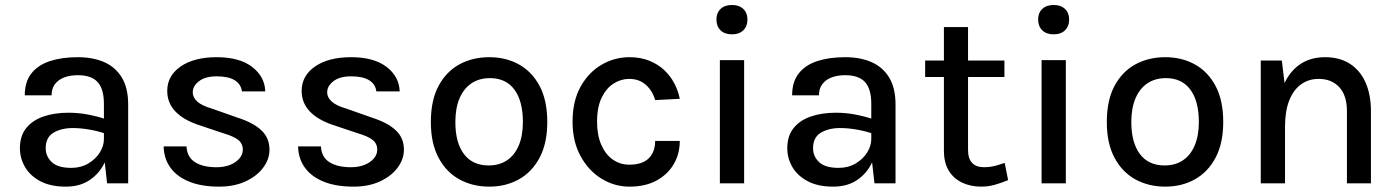

<svg xmlns="http://www.w3.org/2000/svg" viewBox="-20 -718 5472 752"><path d="M399.5 0 387 -110.5V-311Q387 -370 362.2 -396.8Q337.5 -423.5 285 -423.5Q255 -423.5 231.8 -414.8Q208.5 -406 195.2 -388.5Q182 -371 182 -344.5H77Q77 -397.5 103 -430.5Q129 -463.5 175.8 -478.8Q222.5 -494 285 -494Q343.5 -494 387.8 -474.8Q432 -455.5 457 -414.5Q482 -373.5 482 -308.5V0ZM238 13Q177.5 13 137.5 -8.5Q97.5 -30 77.8 -64.2Q58 -98.5 58 -137.5Q58 -185 82.2 -215.8Q106.5 -246.5 149.5 -261.5Q192.5 -276.5 248.5 -276.5Q287 -276.5 323.8 -269.5Q360.5 -262.5 395.5 -251V-193.5Q367 -204 331.5 -210.2Q296 -216.5 265.5 -216.5Q220 -216.5 189.5 -198.2Q159 -180 159 -137.5Q159 -105.5 182.8 -83Q206.5 -60.5 259 -60.5Q297 -60.5 326 -77.8Q355 -95 371 -121Q387 -147 387 -173H410Q410 -123.5 389.8 -81Q369.5 -38.5 331.2 -12.8Q293 13 238 13Z M838.5 13Q768.5 13 720.5 -6.8Q672.5 -26.5 647.2 -61.8Q622 -97 621 -144.5H710.5Q712.5 -103 743.5 -83Q774.5 -63 828.5 -63Q857.5 -63 880.5 -72Q903.5 -81 917.2 -96.8Q931 -112.5 931 -131.5Q931 -156 912.8 -170.2Q894.5 -184.5 855 -196L756.5 -229Q697.5 -249 666.2 -282.2Q635 -315.5 635 -362Q635 -421.5 687.8 -457.8Q740.5 -494 828.5 -494Q918 -494 967.5 -456Q1017 -418 1019 -360H927.5Q924 -388.5 899.2 -403.8Q874.5 -419 828.5 -419Q784 -419 759.5 -400Q735 -381 735 -357Q735 -314 809 -293L912.5 -256.5Q971.5 -237.5 1003.5 -207.8Q1035.5 -178 1035.5 -131.5Q1035.5 -94.5 1011 -61.5Q986.5 -28.5 942.2 -7.8Q898 13 838.5 13Z M1365 13Q1295 13 1247 -6.8Q1199 -26.5 1173.8 -61.8Q1148.5 -97 1147.5 -144.5H1237Q1239 -103 1270 -83Q1301 -63 1355 -63Q1384 -63 1407 -72Q1430 -81 1443.8 -96.8Q1457.5 -112.5 1457.5 -131.5Q1457.5 -156 1439.2 -170.2Q1421 -184.5 1381.5 -196L1283 -229Q1224 -249 1192.8 -282.2Q1161.5 -315.5 1161.5 -362Q1161.5 -421.5 1214.2 -457.8Q1267 -494 1355 -494Q1444.5 -494 1494 -456Q1543.5 -418 1545.5 -360H1454Q1450.5 -388.5 1425.8 -403.8Q1401 -419 1355 -419Q1310.5 -419 1286 -400Q1261.5 -381 1261.5 -357Q1261.5 -314 1335.5 -293L1439 -256.5Q1498 -237.5 1530 -207.8Q1562 -178 1562 -131.5Q1562 -94.5 1537.5 -61.5Q1513 -28.5 1468.8 -7.8Q1424.5 13 1365 13Z M1896.5 13Q1831 13 1779.2 -15.5Q1727.5 -44 1697.5 -100.5Q1667.5 -157 1667.5 -240Q1667.5 -325 1697.5 -381.2Q1727.5 -437.5 1779.2 -465.8Q1831 -494 1896.5 -494Q1961 -494 2012.2 -465.8Q2063.5 -437.5 2093.5 -381.2Q2123.5 -325 2123.5 -240Q2123.5 -157 2093.5 -100.5Q2063.5 -44 2012.2 -15.5Q1961 13 1896.5 13ZM1893.5 -70Q1935.5 -70 1965.5 -90Q1995.5 -110 2011.8 -148.2Q2028 -186.5 2028 -240Q2028 -322 1994.8 -367Q1961.5 -412 1899 -412Q1857 -412 1826.8 -391.8Q1796.5 -371.5 1780 -333.2Q1763.5 -295 1763.5 -240Q1763.5 -159 1797.2 -114.5Q1831 -70 1893.5 -70Z M2445.5 13Q2386.5 13 2335.8 -18.2Q2285 -49.5 2253.8 -106.8Q2222.5 -164 2222.5 -241Q2222.5 -322 2253.8 -378.2Q2285 -434.5 2335.8 -464.2Q2386.5 -494 2445.5 -494Q2489 -494 2523 -480.2Q2557 -466.5 2581.5 -443.5Q2606 -420.5 2621.2 -391.2Q2636.5 -362 2642.5 -331L2546 -326Q2535.5 -363 2509.2 -386Q2483 -409 2444.5 -409Q2412 -409 2383.2 -390.8Q2354.5 -372.5 2336.5 -335.5Q2318.5 -298.5 2318.5 -241Q2318.5 -188.5 2335.2 -150.5Q2352 -112.5 2380.5 -92.8Q2409 -73 2444.5 -73Q2495.5 -73 2520.8 -97.8Q2546 -122.5 2546 -166H2642.5Q2642.5 -115.5 2618.8 -75Q2595 -34.5 2551.2 -10.8Q2507.5 13 2445.5 13Z M2847 -583.5Q2818.5 -583.5 2802.2 -599.2Q2786 -615 2786 -642Q2786 -667.5 2802.2 -683Q2818.5 -698.5 2847 -698.5Q2875 -698.5 2891.2 -683Q2907.5 -667.5 2907.5 -642Q2907.5 -615 2891.2 -599.2Q2875 -583.5 2847 -583.5ZM2799.5 0V-482.5H2894.5V0Z M3405 0 3392.5 -110.5V-311Q3392.5 -370 3367.8 -396.8Q3343 -423.5 3290.5 -423.5Q3260.5 -423.5 3237.2 -414.8Q3214 -406 3200.8 -388.5Q3187.5 -371 3187.5 -344.5H3082.5Q3082.5 -397.5 3108.5 -430.5Q3134.5 -463.5 3181.2 -478.8Q3228 -494 3290.5 -494Q3349 -494 3393.2 -474.8Q3437.5 -455.5 3462.5 -414.5Q3487.5 -373.5 3487.5 -308.5V0ZM3243.5 13Q3183 13 3143 -8.5Q3103 -30 3083.2 -64.2Q3063.5 -98.5 3063.5 -137.5Q3063.5 -185 3087.8 -215.8Q3112 -246.5 3155 -261.5Q3198 -276.5 3254 -276.5Q3292.5 -276.5 3329.2 -269.5Q3366 -262.5 3401 -251V-193.5Q3372.5 -204 3337 -210.2Q3301.5 -216.5 3271 -216.5Q3225.5 -216.5 3195 -198.2Q3164.5 -180 3164.5 -137.5Q3164.5 -105.5 3188.2 -83Q3212 -60.5 3264.5 -60.5Q3302.5 -60.5 3331.5 -77.8Q3360.5 -95 3376.5 -121Q3392.5 -147 3392.5 -173H3415.5Q3415.5 -123.5 3395.2 -81Q3375 -38.5 3336.8 -12.8Q3298.5 13 3243.5 13Z M3822.5 13Q3782 13 3748.8 -2.5Q3715.5 -18 3696.2 -49.2Q3677 -80.5 3677 -128V-612H3771.5V-131Q3771.5 -63 3835 -63Q3854 -63 3872.5 -67.2Q3891 -71.5 3915 -80L3928.5 -12.5Q3902 -1.5 3876.2 5.8Q3850.5 13 3822.5 13ZM3603.5 -416.5V-481H3914V-416.5Z M4107 -583.5Q4078.5 -583.5 4062.2 -599.2Q4046 -615 4046 -642Q4046 -667.5 4062.2 -683Q4078.5 -698.5 4107 -698.5Q4135 -698.5 4151.2 -683Q4167.5 -667.5 4167.5 -642Q4167.5 -615 4151.2 -599.2Q4135 -583.5 4107 -583.5ZM4059.5 0V-482.5H4154.5V0Z M4544 13Q4478.5 13 4426.8 -15.5Q4375 -44 4345 -100.5Q4315 -157 4315 -240Q4315 -325 4345 -381.2Q4375 -437.5 4426.8 -465.8Q4478.5 -494 4544 -494Q4608.5 -494 4659.8 -465.8Q4711 -437.5 4741 -381.2Q4771 -325 4771 -240Q4771 -157 4741 -100.5Q4711 -44 4659.8 -15.5Q4608.5 13 4544 13ZM4541 -70Q4583 -70 4613 -90Q4643 -110 4659.2 -148.2Q4675.5 -186.5 4675.5 -240Q4675.5 -322 4642.2 -367Q4609 -412 4546.5 -412Q4504.5 -412 4474.2 -391.8Q4444 -371.5 4427.5 -333.2Q4411 -295 4411 -240Q4411 -159 4444.8 -114.5Q4478.5 -70 4541 -70Z M5255.5 0V-282Q5255.5 -344.5 5225.2 -376.8Q5195 -409 5145 -409Q5105 -409 5075.2 -387.2Q5045.5 -365.5 5029.2 -323.8Q5013 -282 5013 -222H4979Q4979 -310.5 5001.8 -371Q5024.5 -431.5 5067 -462.8Q5109.5 -494 5169.5 -494Q5227.5 -494 5267.8 -467.8Q5308 -441.5 5328.8 -394Q5349.5 -346.5 5349.5 -282V0ZM4918 0V-481H5000.5L5013 -377V0Z"/></svg>

Font: Karla Medium
Style: Regular
Weight: 500
Designer: Jonathan Pinhorn
Version: Version 2.001